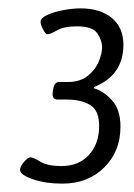

<svg xmlns="http://www.w3.org/2000/svg" viewBox="-20 -783 320 459"><path d="M129 -344Q89 -344 58.5 -354.5Q28 -365 28 -377Q28 -385 37.5 -396Q47 -407 52 -407Q59 -407 76.5 -396.5Q94 -386 127 -386Q168 -386 192.5 -412.5Q217 -439 217 -482Q217 -519 195.5 -532Q174 -545 140 -545H117Q104 -545 106 -563L107 -569Q110 -587 121 -587H142Q171 -587 189 -601Q207 -615 215.5 -634.5Q224 -654 224 -670Q224 -687 212.5 -703.5Q201 -720 164 -720Q133 -720 116.5 -710.5Q100 -701 93 -701Q89 -701 83 -712.5Q77 -724 77 -731Q77 -740 93.5 -747.5Q110 -755 132.5 -759Q155 -763 172 -763Q220 -763 247.5 -740Q275 -717 275 -676Q275 -603 205 -575L204 -572Q227 -566 247.5 -543.5Q268 -521 268 -480Q268 -421 229 -382.5Q190 -344 129 -344Z"/></svg>

Font: Asap Condensed Condensed Regular
Style: Italic
Weight: 400
Width: 3
Italic angle: -6°
Designer: Pablo Cosgaya
Foundry: Omnibus-Type
Version: Version 3.001; ttfautohint (v1.8.4.7-5d5b)